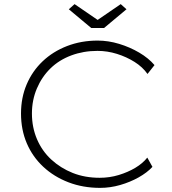

<svg xmlns="http://www.w3.org/2000/svg" viewBox="-20 -902 835 932"><path d="M466 10Q383 10 312.5 -17Q242 -44 190 -92.5Q138 -141 110 -206.5Q82 -272 82 -351Q82 -428 109.5 -492.5Q137 -557 187 -604.5Q237 -652 305.5 -678.5Q374 -705 454 -705Q506 -705 558.5 -689Q611 -673 656 -646.5Q701 -620 730 -586L696 -543Q672 -577 633 -601.5Q594 -626 547.5 -640.5Q501 -655 453 -655Q385 -655 326 -633Q267 -611 225 -570Q183 -529 159 -472.5Q135 -416 135 -351Q135 -284 159.5 -226.5Q184 -169 229 -127.5Q274 -86 333 -62.5Q392 -39 464 -39Q512 -39 556.5 -52.5Q601 -66 637 -87.5Q673 -109 695 -137L720 -92Q694 -64 653 -41Q612 -18 563.5 -4Q515 10 466 10ZM423 -766 314 -857 342 -882 469 -795H439L566 -882L594 -857L485 -766Z"/></svg>

Font: Lexend Exa ExtraLight
Style: Regular
Weight: 250
Designer: Bonnie Shaver-Troup, Thomas Jockin
Foundry: Lexend
Version: Version 1.007